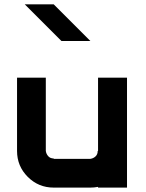

<svg xmlns="http://www.w3.org/2000/svg" viewBox="-20 -853 663 873"><path d="M425.8 -3.3Q408.3 0 390.8 0H224.2Q155 0 106.2 -48.8Q57.5 -97.5 57.5 -166.7V-500H188.3V-166.7Q190 -153.3 199.2 -142.9Q208.3 -132.5 224.2 -132.5V-130.8H390.8Q404.2 -132.5 414.2 -141.7Q424.2 -150.8 424.2 -166.7H425.8V-500H557.5V0H425.8ZM224.2 -833.3 390.8 -666.7H259.2L92.5 -833.3Z"/></svg>

Font: 0xA000-Squareish
Style: Squareish-Bold
Weight: 700
Version: Version 0.1